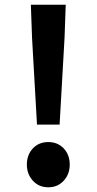

<svg xmlns="http://www.w3.org/2000/svg" viewBox="-20 -781 410 815"><path d="M137 -252 116 -621 111 -761H259L254 -621L233 -252ZM185 14Q145 14 119.5 -14Q94 -42 94 -82Q94 -124 119.5 -151Q145 -178 185 -178Q225 -178 250.5 -151Q276 -124 276 -82Q276 -42 250.5 -14Q225 14 185 14Z"/></svg>

Font: Noto Sans JP Thin
Style: Bold
Weight: 700
Version: Version 2.004-H2;hotconv 1.0.118;makeotfexe 2.5.65603